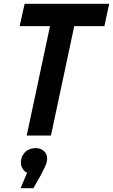

<svg xmlns="http://www.w3.org/2000/svg" viewBox="-20 -710 592 1006"><path d="M83 -573 109 -690H552L527 -573H369L247 0H120L242 -573ZM225 139Q220 159 192 211L155 276H88L122 195Q107 189 96.5 170.5Q86 152 91 126Q96 100 116 83Q136 66 168 66Q197 66 214.5 86Q232 106 225 139Z"/></svg>

Font: Radio Canada Condensed SemiBold
Style: Italic
Weight: 600
Width: 3
Italic angle: -12°
Designer: Charles Daoud, Etienne Aubert Bonn, Alexandre Saumier Demers, Jacques Le Bailly
Foundry: Radio-Canada
Version: Version 2.104; ttfautohint (v1.8.4.7-5d5b);gftools[0.9.28.de